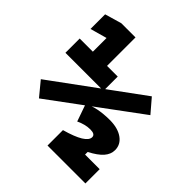

<svg xmlns="http://www.w3.org/2000/svg" viewBox="-188 -828 962 962"><g transform="rotate(45 293.0 -346.5)"><path d="M99.1 -136.2 37.6 -210.9 491.7 -543.5 553.2 -471.7ZM124.5 -391.6V-694.3H225.1V-391.6ZM31.2 -391.6V-492.7H128.4V-391.6ZM220.7 -391.6V-492.7H300.8V-391.6ZM35.6 -564.9V-668.5L124.5 -694.3V-589.8ZM296.4 0.5V-108.9Q361.3 -127 393.3 -146.7Q425.3 -166.5 425.3 -187.5Q425.3 -208.5 391.6 -208.5Q355 -208.5 316.4 -189.9L284.2 -281.7Q308.6 -295.9 345.7 -303.5Q382.8 -311 426.3 -311Q483.4 -311 517.8 -286.9Q552.2 -262.7 552.2 -222.7Q552.2 -193.4 530.5 -168.5Q508.8 -143.6 461.4 -119.1V0.5ZM309.1 0.5V-100.6H564.9V0.5Z"/></g></svg>

Font: Cascadia Mono
Style: Regular
Weight: 400
Monospace: yes
Designer: Aaron Bell
Foundry: Saja Typeworks
Version: Version 2102.003